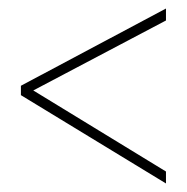

<svg xmlns="http://www.w3.org/2000/svg" viewBox="-20 -578 439 450"><path d="M369 -148V-176L58 -366L369 -530V-558L29 -377V-355Z"/></svg>

Font: Noto Sans Myanmar UI ExtraCondensed Thin
Style: Regular
Weight: 100
Width: 2
Designer: Monotype Design Team
Foundry: Monotype Imaging Inc.
Version: Version 2.103